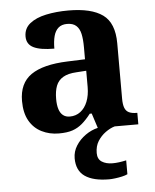

<svg xmlns="http://www.w3.org/2000/svg" viewBox="-55 -595 711 882"><g transform="rotate(-5 300.5 -154.5)"><path d="M201 10Q158 10 122 -8Q86 -26 65.5 -62Q45 -98 45 -153Q45 -235 100.5 -273.5Q156 -312 269 -316L350 -319V-374Q350 -411 344.5 -436Q339 -461 324 -474.5Q309 -488 282 -488Q257 -488 242 -475Q227 -462 220.5 -438Q214 -414 214 -380Q150 -380 118.5 -395.5Q87 -411 87 -447Q87 -484 115 -506.5Q143 -529 190 -539Q237 -549 293 -549Q399 -549 451.5 -511Q504 -473 504 -379V-124Q504 -97 510 -81.5Q516 -66 529.5 -59.5Q543 -53 565 -53H568V0H381L359 -68H350Q329 -41 309 -24Q289 -7 264.5 1.5Q240 10 201 10ZM258 -63Q286 -63 307 -79Q328 -95 339.5 -124Q351 -153 351 -191V-266L306 -263Q267 -261 244 -247.5Q221 -234 211.5 -209.5Q202 -185 202 -149Q202 -121 208 -102Q214 -83 226.5 -73Q239 -63 258 -63ZM413 240Q340 240 301.5 213.5Q263 187 263 130Q263 99 280 72Q297 45 324 26Q351 7 381 0H459Q438 6 416.5 21.5Q395 37 380.5 60Q366 83 366 115Q366 143 385.5 155.5Q405 168 435 168Q449 168 464.5 166Q480 164 498 160V224Q488 229 472 232.5Q456 236 440 238Q424 240 413 240Z"/></g></svg>

Font: Noto Rashi Hebrew
Style: Bold
Weight: 700
Version: Version 1.006